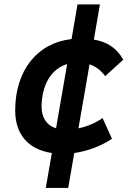

<svg xmlns="http://www.w3.org/2000/svg" viewBox="-20 -707 626 895"><path d="M193.4 168.9H297.9L326.2 6.3C390.6 -2.9 452.6 -26.9 502 -60.1L458 -156.7C426.3 -134.3 387.2 -117.2 345.7 -108.9L397.5 -407.2C426.3 -397.5 449.7 -379.9 470.2 -352.1L554.7 -428.7C524.4 -481.9 481.4 -511.7 417.5 -522.5L445.8 -686.5H341.3L313.5 -524.9C153.3 -506.8 50.8 -378.9 50.8 -191.9C50.8 -80.6 111.8 -10.3 221.7 6.3ZM241.2 -108.9C198.2 -122.6 174.3 -157.2 173.8 -208.5C174.3 -312.5 219.7 -386.7 293 -408.2Z"/></svg>

Font: Cascadia Mono PL SemiBold
Style: Italic
Weight: 600
Italic angle: -10°
Monospace: yes
Designer: Aaron Bell
Foundry: Saja Typeworks
Version: Version 2404.023